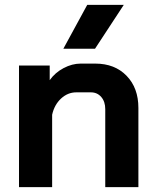

<svg xmlns="http://www.w3.org/2000/svg" viewBox="-20 -768 640 788"><path d="M58 -499H184V-439Q206 -470 241 -488.5Q276 -507 311 -507H371Q451 -507 499.5 -457Q548 -407 548 -325V0H412V-320Q412 -351 395.5 -370Q379 -389 353 -389H293Q258 -389 230.5 -363.5Q203 -338 194 -297V0H58ZM338 -748H488L370 -568H240Z"/></svg>

Font: Stavian Bold
Style: Bold
Weight: 700
Version: Version 1.000; ttfautohint (v1.6)